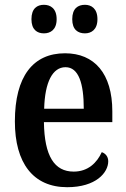

<svg xmlns="http://www.w3.org/2000/svg" viewBox="-20 -770 526 800"><path d="M334 -631C360 -631 386 -646 386 -690C386 -735 360 -750 334 -750C305 -750 281 -735 281 -690C281 -646 305 -631 334 -631ZM163 -631C190 -631 216 -646 216 -690C216 -735 190 -750 163 -750C135 -750 111 -735 111 -690C111 -646 135 -631 163 -631ZM260 10C380 10 431 -51 431 -98C431 -118 419 -131 404 -136C384 -92 347 -55 287 -55C207 -55 165 -119 163 -261H448V-306C448 -464 373 -548 251 -548C118 -548 42 -452 42 -264C42 -91 118 10 260 10ZM329 -317H164C167 -428 199 -490 253 -490C308 -490 329 -422 329 -317Z"/></svg>

Font: Noto Serif Sinhala Condensed SemiBold
Style: Regular
Weight: 600
Width: 3
Designer: Jelle Bosma - Monotype Design Team
Foundry: Monotype Imaging Inc.
Version: Version 2.007